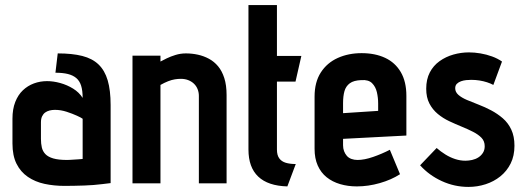

<svg xmlns="http://www.w3.org/2000/svg" viewBox="-20 -720 2072 755"><path d="M305 -335Q291 -357 267.5 -371.5Q244 -386 217 -393.5Q190 -401 165 -401Q138 -401 113.5 -392Q89 -383 70 -365Q51 -347 40 -319Q29 -291 29 -253V-156Q29 -108 45 -76Q61 -44 89.5 -24.5Q118 -5 155 3Q192 11 235 11Q255 11 274 10.5Q293 10 311.5 9.5Q330 9 347.5 7.5Q365 6 382 4Q399 2 415 0V-307Q415 -365 403.5 -404Q392 -443 367.5 -466.5Q343 -490 303.5 -500Q264 -510 207 -510L198 -434Q227 -434 247 -429Q267 -424 280 -413Q293 -402 299 -383Q305 -364 305 -335ZM305 -253V-95Q305 -95 300.5 -94.5Q296 -94 288.5 -93.5Q281 -93 272.5 -92.5Q264 -92 256.5 -91.5Q249 -91 244 -91Q210 -91 189.5 -97Q169 -103 158.5 -114Q148 -125 144.5 -140Q141 -155 141 -174V-239Q141 -253 145.5 -262.5Q150 -272 157.5 -277.5Q165 -283 175 -285.5Q185 -288 196 -288Q219 -288 242 -280.5Q265 -273 282.5 -265Q300 -257 305 -253Z M762 -343V1H871V-346Q871 -385 862 -413Q853 -441 837.5 -459.5Q822 -478 801.5 -489Q781 -500 758 -505Q735 -510 711 -510Q690 -510 670.5 -504Q651 -498 635.5 -490.5Q620 -483 611 -478V-501H501V1H611V-386Q627 -395 641 -400.5Q655 -406 667.5 -408Q680 -410 691 -410Q707 -410 720 -405Q733 -400 742.5 -391Q752 -382 757 -369.5Q762 -357 762 -343Z M1069 -132V-399H1142L1165 -500H1069V-700H957V-132Q957 -62 995.5 -25.5Q1034 11 1110 13L1143 -75Q1120 -75 1103.5 -80Q1087 -85 1078 -97.5Q1069 -110 1069 -132Z M1329 -149V-174L1578 -187V-343Q1578 -399 1556 -436.5Q1534 -474 1494.5 -492.5Q1455 -511 1402 -511Q1350 -511 1308 -492Q1266 -473 1241.5 -435Q1217 -397 1217 -340V-135Q1217 -97 1229.5 -69Q1242 -41 1264.5 -23Q1287 -5 1317.5 4Q1348 13 1383 13Q1428 13 1473.5 0Q1519 -13 1553 -35L1513 -131Q1482 -115 1447.5 -103Q1413 -91 1386 -91Q1373 -91 1362 -95Q1351 -99 1344 -107Q1337 -115 1333 -125.5Q1329 -136 1329 -149ZM1467 -313V-284L1329 -275V-314Q1329 -342 1334.5 -361.5Q1340 -381 1355.5 -392.5Q1371 -404 1401 -405Q1429 -407 1443 -393Q1457 -379 1462 -357.5Q1467 -336 1467 -313Z M1920 -386 1954 -478Q1937 -490 1915 -498Q1893 -506 1869.5 -510Q1846 -514 1824 -514Q1793 -514 1763 -505.5Q1733 -497 1708.5 -479.5Q1684 -462 1670 -435Q1656 -408 1656 -371Q1656 -337 1668.5 -313Q1681 -289 1701.5 -272Q1722 -255 1746.5 -243.5Q1771 -232 1795.5 -222Q1820 -212 1840.5 -201.5Q1861 -191 1873.5 -178Q1886 -165 1886 -145Q1886 -130 1879 -119Q1872 -108 1861 -101Q1850 -94 1836.5 -91Q1823 -88 1810 -88Q1790 -88 1770 -94.5Q1750 -101 1731.5 -112.5Q1713 -124 1697 -138L1632 -70Q1667 -31 1717 -8Q1767 15 1822 15Q1857 15 1889.5 4.5Q1922 -6 1947.5 -26.5Q1973 -47 1988 -77Q2003 -107 2003 -147Q2003 -184 1990.5 -210.5Q1978 -237 1957 -255Q1936 -273 1911.5 -286Q1887 -299 1862 -308.5Q1837 -318 1816 -327Q1795 -336 1782.5 -347Q1770 -358 1770 -373Q1770 -384 1776.5 -390.5Q1783 -397 1793 -400.5Q1803 -404 1813.5 -405Q1824 -406 1833 -406Q1850 -406 1865.5 -403.5Q1881 -401 1895 -396.5Q1909 -392 1920 -386Z"/></svg>

Font: Advent Pro
Style: Bold
Weight: 700
Designer: VivaRado, Andreas Kalpakidis
Foundry: VivaRado, Andreas Kalpakidis
Version: Version 3.000